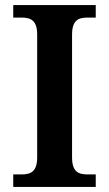

<svg xmlns="http://www.w3.org/2000/svg" viewBox="-20 -734 428 754"><path d="M32 0H356V-49H325C290 -49 263 -57 263 -116V-598C263 -657 290 -665 325 -665H356V-714H32V-665H63C98 -665 126 -657 126 -598V-116C126 -57 98 -49 63 -49H32Z"/></svg>

Font: Noto Serif SemiBold
Style: Regular
Weight: 600
Designer: Monotype Design Team
Foundry: Monotype Imaging Inc.
Version: Version 2.013